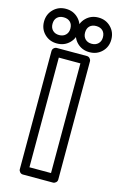

<svg xmlns="http://www.w3.org/2000/svg" viewBox="-225 -1014 688 1099"><g transform="rotate(15 119.5 -465.0)"><path d="M-50.5 -779.1Q-80.1 -808.1 -80.1 -852.1Q-80.1 -896 -50.5 -925.5Q-21 -955.1 22.9 -955.1Q66.9 -955.1 96.4 -925.5Q126 -896 126 -852.1Q126 -808.1 96.4 -779.1Q66.9 -750 22.9 -750Q-21 -750 -50.5 -779.1ZM-29.8 -852.1Q-29.8 -828.6 -15.4 -814.2Q-1 -799.8 22.9 -799.8Q46.9 -799.8 61.5 -814.2Q76.2 -828.6 76.2 -852.1Q76.2 -877 61.8 -890.9Q47.4 -904.8 22.9 -904.8Q-1.5 -904.8 -15.6 -890.9Q-29.8 -877 -29.8 -852.1ZM4.9 0V-700.2Q4.9 -710.9 12.7 -718Q20.5 -725.1 29.8 -725.1H208Q218.8 -725.1 225.8 -717.3Q232.9 -709.5 232.9 -700.2V0Q232.9 10.7 225.1 17.8Q217.3 24.9 208 24.9H29.8Q19 24.9 12 17.1Q4.9 9.3 4.9 0ZM55.2 -24.9H183.1V-674.8H55.2ZM142.3 -779.1Q112.8 -808.1 112.8 -852.1Q112.8 -896 142.3 -925.5Q171.9 -955.1 215.8 -955.1Q259.8 -955.1 289.3 -925.5Q318.8 -896 318.8 -852.1Q318.8 -808.1 289.3 -779.1Q259.8 -750 215.8 -750Q171.9 -750 142.3 -779.1ZM163.1 -852.1Q163.1 -828.6 177.5 -814.2Q191.9 -799.8 215.8 -799.8Q239.7 -799.8 254.4 -814.2Q269 -828.6 269 -852.1Q269 -877 254.6 -890.9Q240.2 -904.8 215.8 -904.8Q191.4 -904.8 177.2 -890.9Q163.1 -877 163.1 -852.1Z"/></g></svg>

Font: Trueno Bold Outline
Style: Regular
Weight: 700
Width: 6
Designer: Julieta Ulanovsky
Foundry: Julieta Ulanovsky
Version: Version 3.001b | FøM Fix